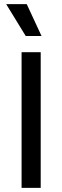

<svg xmlns="http://www.w3.org/2000/svg" viewBox="-20 -914 303 934"><path d="M85 0V-660H178V0ZM105 -739 10 -894H110L182 -739Z"/></svg>

Font: Bricolage Grotesque 16pt
Style: Regular
Weight: 400
Version: Version 1.001;gftools[0.9.33.dev8+g029e19f]